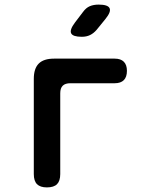

<svg xmlns="http://www.w3.org/2000/svg" viewBox="-20 -805 640 835"><path d="M184 10Q155 10 141 -4Q127 -18 127 -48V-462Q127 -507 148.5 -528.5Q170 -550 215 -550H479Q505 -550 518.5 -536.5Q532 -523 532 -497Q532 -470 518.5 -456.5Q505 -443 479 -443H286Q264 -443 253 -432.5Q242 -422 242 -399V-48Q242 -18 228 -4Q214 10 184 10ZM336 -645Q297 -645 289.5 -660Q282 -675 306 -707L341 -753Q354 -771 370.5 -778Q387 -785 409 -785Q449 -785 456.5 -769.5Q464 -754 439 -723L400 -675Q387 -660 371.5 -652.5Q356 -645 336 -645Z"/></svg>

Font: Maple Mono NL SemiBold
Style: Regular
Weight: 600
Monospace: yes
Designer: subframe7536
Version: Version 7.000